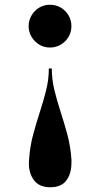

<svg xmlns="http://www.w3.org/2000/svg" viewBox="-20 -550 419 808"><path d="M191.5 238Q145.5 238 123.5 209Q101.5 180 101.5 138Q101.5 133.5 102 128.8Q102.5 124 102.5 119Q106.5 64 119.8 15.2Q133 -33.5 148 -79.5Q163 -125.5 174.2 -170.5Q185.5 -215.5 185.5 -262H198Q198 -215.5 209 -170.5Q220 -125.5 235 -79.5Q250 -33.5 263.2 15.2Q276.5 64 280.5 119Q281 124 280.8 128.8Q280.5 133.5 280.5 138Q280.5 180 259.5 209Q238.5 238 191.5 238ZM190.5 -350Q165.5 -350 145.2 -362.2Q125 -374.5 112.8 -395Q100.5 -415.5 100.5 -440Q100.5 -464.5 112.8 -485.2Q125 -506 145.2 -518Q165.5 -530 190.5 -530Q215 -530 235.8 -518Q256.5 -506 268.5 -485.2Q280.5 -464.5 280.5 -440Q280.5 -415.5 268.5 -395Q256.5 -374.5 235.8 -362.2Q215 -350 190.5 -350Z"/></svg>

Font: Bodoni Moda 18pt
Style: Bold
Weight: 700
Designer: Owen Earl
Foundry: indestructible type
Version: Version 2.004